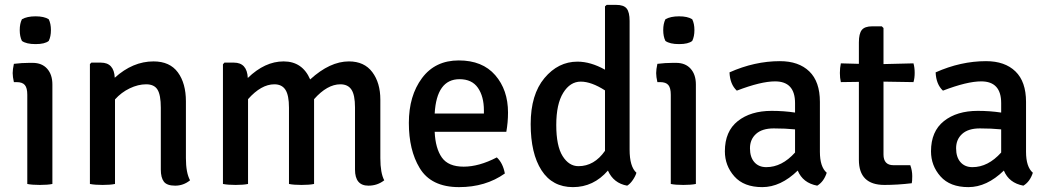

<svg xmlns="http://www.w3.org/2000/svg" viewBox="-20 -755 4305 788"><path d="M70 -587Q61 -605 61 -631.5Q61 -658 70 -676Q91 -688 126 -688Q161 -688 180 -676Q189 -658 189 -631.5Q189 -605 180 -587Q164 -574 126 -574Q88 -574 70 -587ZM195 -408V0Q176 4 143.5 4Q111 4 92 0V-366Q92 -394 82 -406Q72 -418 48 -418H37Q32 -440 32 -455Q32 -470 37 -493Q70 -497 100 -497H114Q152 -497 173.5 -473Q195 -449 195 -408Z M743 -339V-106Q743 -46 760 -15Q733 7 699 7Q665 7 652.5 -9.5Q640 -26 640 -59V-313Q640 -365 626.5 -387Q613 -409 580 -409Q547 -409 512.5 -392.5Q478 -376 452 -347V0Q433 4 401 4Q369 4 349 0V-492L355 -498H394Q448 -498 451 -436Q525 -503 610 -503Q677 -503 710 -458Q743 -413 743 -339Z M1166 -313Q1166 -364 1151.5 -386.5Q1137 -409 1106 -409Q1052 -409 998 -348V0Q979 4 947 4Q915 4 895 0V-491L901 -498H940Q994 -498 997 -435Q1067 -503 1144 -503Q1221 -503 1253 -429Q1334 -503 1412 -503Q1475 -503 1508 -459Q1541 -415 1541 -346V-106Q1541 -45 1557 -15Q1529 7 1492 7Q1437 7 1437 -59V-314Q1437 -365 1422.5 -387Q1408 -409 1377 -409Q1323 -409 1269 -348V0Q1250 4 1217.5 4Q1185 4 1166 0Z M2058 -214H1764Q1767 -146 1793.5 -108.5Q1820 -71 1883 -71Q1946 -71 2019 -109Q2044 -86 2052 -43Q1973 13 1864 13Q1749 13 1702 -66Q1658 -139 1658 -250.5Q1658 -362 1712 -434.5Q1766 -507 1863 -507Q1960 -507 2012.5 -446.5Q2065 -386 2065 -293Q2065 -253 2058 -214ZM1866 -430Q1772 -430 1764 -289H1966V-302Q1966 -359 1941.5 -394.5Q1917 -430 1866 -430Z M2350 -502Q2404 -502 2463 -469V-729L2470 -735H2509Q2540 -735 2552 -720Q2564 -705 2564 -669V-141Q2564 -71 2592 -46Q2588 -32 2577 -16Q2566 0 2554 7Q2498 -3 2475 -55Q2416 13 2331.5 13Q2247 13 2202.5 -56Q2158 -125 2158 -246Q2158 -367 2214.5 -434.5Q2271 -502 2350 -502ZM2354 -73Q2419 -73 2463 -136V-384Q2407 -420 2363.5 -420Q2320 -420 2291.5 -374Q2263 -328 2263 -242Q2263 -156 2289 -114.5Q2315 -73 2354 -73Z M2711 -587Q2702 -605 2702 -631.5Q2702 -658 2711 -676Q2732 -688 2767 -688Q2802 -688 2821 -676Q2830 -658 2830 -631.5Q2830 -605 2821 -587Q2805 -574 2767 -574Q2729 -574 2711 -587ZM2836 -408V0Q2817 4 2784.5 4Q2752 4 2733 0V-366Q2733 -394 2723 -406Q2713 -418 2689 -418H2678Q2673 -440 2673 -455Q2673 -470 2678 -493Q2711 -497 2741 -497H2755Q2793 -497 2814.5 -473Q2836 -449 2836 -408Z M3373 -46Q3361 -9 3334 7Q3275 -4 3254 -55Q3184 13 3108.5 13Q3033 13 2994 -31Q2955 -75 2955 -134Q2955 -216 3008 -258Q3061 -300 3147 -300Q3197 -300 3243 -293V-332Q3243 -421 3161 -421Q3103 -421 3004 -383Q2976 -409 2974 -458Q3077 -504 3181 -504Q3258 -504 3301.5 -462Q3345 -420 3345 -337V-132Q3345 -70 3373 -46ZM3125 -69Q3189 -69 3243 -129V-224Q3203 -228 3155.5 -228Q3108 -228 3083 -205.5Q3058 -183 3058 -146.5Q3058 -110 3076 -89.5Q3094 -69 3125 -69Z M3729 -495Q3734 -478 3734 -456Q3734 -434 3729 -418L3606 -420V-121Q3606 -77 3647 -77H3716Q3724 -55 3724 -32.5Q3724 -10 3722 -3Q3664 4 3610 4Q3505 4 3505 -99V-419L3431 -418Q3427 -435 3427 -455.5Q3427 -476 3431 -495L3505 -493V-581Q3505 -617 3517 -632Q3529 -647 3560 -647H3599L3606 -640V-492Z M4219 -46Q4207 -9 4180 7Q4121 -4 4100 -55Q4030 13 3954.5 13Q3879 13 3840 -31Q3801 -75 3801 -134Q3801 -216 3854 -258Q3907 -300 3993 -300Q4043 -300 4089 -293V-332Q4089 -421 4007 -421Q3949 -421 3850 -383Q3822 -409 3820 -458Q3923 -504 4027 -504Q4104 -504 4147.5 -462Q4191 -420 4191 -337V-132Q4191 -70 4219 -46ZM3971 -69Q4035 -69 4089 -129V-224Q4049 -228 4001.5 -228Q3954 -228 3929 -205.5Q3904 -183 3904 -146.5Q3904 -110 3922 -89.5Q3940 -69 3971 -69Z"/></svg>

Font: Signika
Style: Regular
Weight: 400
Designer: Anna Giedrys
Foundry: Anna Giedrys
Version: Version 1.001